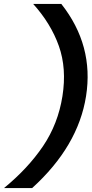

<svg xmlns="http://www.w3.org/2000/svg" viewBox="-31 -763 468 976"><path d="M-10.6 193H132.4C288.1 51.7 379.5 -104 406.4 -274C433.6 -446 391.7 -602.3 280.7 -743H137.7C197.8 -676.3 241.3 -605 268.3 -529C295.2 -453 301.3 -368 286.4 -274C271.5 -180 238.6 -95.3 187.7 -20C136.7 55.3 70.7 126.3 -10.6 193Z"/></svg>

Font: Fog Sans
Style: It
Weight: 700
Foundry: Intel Corporation
Version: Version 1.00